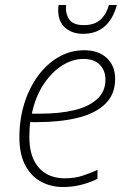

<svg xmlns="http://www.w3.org/2000/svg" viewBox="-20 -742 509 772"><path d="M233 10Q186 10 146 -11Q106 -32 82 -76.5Q58 -121 58 -191Q58 -262 77.5 -325Q97 -388 132.5 -436.5Q168 -485 215.5 -512.5Q263 -540 319 -540Q376 -540 409.5 -508.5Q443 -477 443 -425Q443 -362 402.5 -323.5Q362 -285 291.5 -268Q221 -251 130 -251H101Q100 -240 99 -224Q98 -208 98 -191Q98 -111 136 -68Q174 -25 241 -25Q281 -25 313.5 -36Q346 -47 372 -59V-23Q347 -10 310.5 0Q274 10 233 10ZM108 -285H145Q220 -285 278.5 -299Q337 -313 370.5 -343.5Q404 -374 404 -422Q404 -458 381.5 -481.5Q359 -505 315 -505Q272 -505 230.5 -479Q189 -453 156 -404Q123 -355 108 -285ZM314 -606Q270 -606 242 -630.5Q214 -655 214 -701Q214 -714 216 -722H246Q242 -691 257 -666Q272 -641 317 -641Q360 -641 384 -663Q408 -685 418 -722H450Q418 -606 314 -606Z"/></svg>

Font: Noto Sans Disp ExtLt
Style: Italic
Weight: 200
Italic angle: -12°
Designer: Monotype Design Team
Foundry: Monotype Imaging Inc.
Version: Version 2.000;GOOG;noto-source:20170915:90ef993387c0